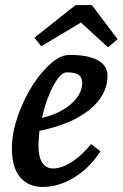

<svg xmlns="http://www.w3.org/2000/svg" viewBox="-20 -727 485 759"><path d="M27 -140Q27 -216 64 -303.5Q101 -391 155 -450.5Q209 -510 254 -510Q328 -510 366.5 -489Q405 -468 405 -428Q405 -351 333.5 -293Q262 -235 136 -210Q132 -170 132 -152Q132 -107 147 -84Q162 -61 190 -61Q224 -61 265 -87.5Q306 -114 340 -158L377 -129Q335 -63 273.5 -25.5Q212 12 149 12Q92 12 59.5 -26.5Q27 -65 27 -140ZM305 -400Q305 -421 291 -431Q277 -441 244 -441Q219 -441 190.5 -387.5Q162 -334 146 -261Q218 -278 261.5 -316.5Q305 -355 305 -400ZM116 -578 279 -707H343L445 -572L407 -540L300 -638L143 -544Z"/></svg>

Font: Andada Pro SemiBold
Style: Italic
Weight: 600
Italic angle: -6.99998°
Designer: Carolina Giovagnoli
Foundry: Huerta Tipografica
Version: Version 3.005